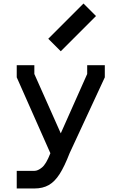

<svg xmlns="http://www.w3.org/2000/svg" viewBox="-20 -870 690 1090"><path d="M175 200H75V100H175Q195 100 218 81Q242 62 266 0L75 -431V-500H175V-450L325 -113L475 -450V-500H575V-431L375 0Q346 75 318.5 118Q291 161 257 180.5Q223 200 175 200ZM454 -850 525 -779 325 -579 254 -650Z"/></svg>

Font: Monoikos Medium
Style: Regular
Weight: 500
Designer: Brian Krent
Version: Version 0.088